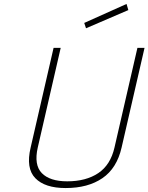

<svg xmlns="http://www.w3.org/2000/svg" viewBox="-20 -942 751 971"><path d="M171 -196Q151 -108 191.5 -66.5Q232 -25 320 -25Q415 -25 477 -66.5Q539 -108 559 -196L675 -700H711L595 -196Q571 -91 498 -41Q425 9 312 9Q207 9 158.5 -41Q110 -91 135 -196L251 -700H287ZM620 -922 629 -891 415 -799 406 -826Z"/></svg>

Font: Panefresco 1wt
Style: Italic
Weight: 250
Version: Version 1.000